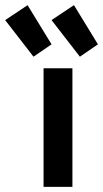

<svg xmlns="http://www.w3.org/2000/svg" viewBox="-85 -725 400 745"><path d="M84 -460V0H196V-460ZM-65 -647 45 -505 115 -553 22 -705ZM115 -647 225 -505 295 -553 202 -705Z"/></svg>

Font: KT Kiyosuna Sans Bold
Style: Regular
Weight: 700
Designer: [Zen Kaku Gothic] Yoshimichi Ohira
Version: Version 1.010;Glyphs 3.1.2 (3151)